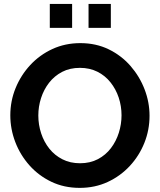

<svg xmlns="http://www.w3.org/2000/svg" viewBox="-20 -929 796 955"><path d="M376.6 5.5Q298.9 5.5 235.6 -24.8Q172.4 -55 126.5 -106.5Q80.7 -158 56 -222.5Q31.3 -287 31.3 -355.5Q31.3 -426.5 57.5 -490.7Q83.7 -555 130.5 -605.5Q177.4 -656 240.9 -685.3Q304.4 -714.5 379.5 -714.5Q457.2 -714.5 520.5 -683.8Q583.7 -653 629.1 -601Q674.4 -549 699.1 -484.8Q723.8 -420.5 723.8 -353.1Q723.8 -282.5 698.1 -218.3Q672.4 -154 625.6 -103.5Q578.7 -53 515.5 -23.8Q452.2 5.5 376.6 5.5ZM170.6 -354.5Q170.6 -308.7 184.7 -265.8Q198.8 -223 225.4 -189.6Q252 -156.3 290.5 -136.7Q328.9 -117 378.1 -117Q428.3 -117 467 -137.4Q505.7 -157.8 531.8 -192.2Q557.8 -226.5 571.2 -269.1Q584.5 -311.7 584.5 -355.5Q584.5 -401.3 570.4 -443.7Q556.3 -486 529.4 -519.6Q502.6 -553.3 464.2 -572.4Q425.7 -591.5 377.6 -591.5Q327.4 -591.5 288.9 -571.4Q250.5 -551.3 224.1 -517.4Q197.8 -483.5 184.2 -441.2Q170.6 -398.9 170.6 -354.5ZM227.7 -790.3V-909.4H338.7V-790.3ZM420.4 -790.3V-909.4H531.3V-790.3Z"/></svg>

Font: Raleway Thin
Style: Regular
Weight: 100
Designer: Matt McInerney, Pablo Impallari, Rodrigo Fuenzalida
Foundry: Matt McInerney, Pablo Impallari, Rodrigo Fuenzalida
Version: Version 4.026